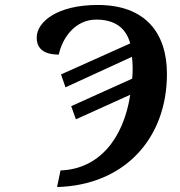

<svg xmlns="http://www.w3.org/2000/svg" viewBox="-20 -744 726 774"><path d="M224 -57 210 10C479 3 653 -183 653 -446C653 -610 567 -724 374 -724C208 -724 128 -654 128 -593C128 -549 155 -524 217 -524C231 -590 282 -665 368 -665C440 -665 487 -634 505 -569L226 -444L244 -392L512 -515C515 -488 516 -460 513 -427L267 -316L286 -263L505 -362C478 -184 378 -62 224 -57Z"/></svg>

Font: Noto Serif SemiBold
Style: Italic
Weight: 600
Italic angle: -12°
Designer: Monotype Design Team
Foundry: Monotype Imaging Inc.
Version: Version 2.014